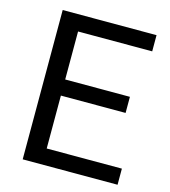

<svg xmlns="http://www.w3.org/2000/svg" viewBox="-107 -797 782 883"><g transform="rotate(15 284.0 -355.5)"><path d="M484.4 -405.3H176.3V-633.8H529.3V-710.9H82.5V0H534.2V-76.7H176.3V-328.6H484.4Z"/></g></svg>

Font: Roboto
Style: Regular
Weight: 400
Designer: Google
Version: Version 2.137; 2017